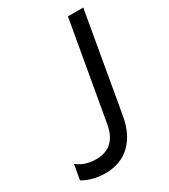

<svg xmlns="http://www.w3.org/2000/svg" viewBox="-175 -785 766 869"><g transform="rotate(-30 207.5 -350.0)"><path d="M-1 -30 13 -108Q31 -93 56 -84.5Q81 -76 111 -76Q164 -76 194 -105Q224 -134 233 -188L323 -700H403L313 -184Q298 -98 247.5 -49Q197 0 115 0Q82 0 52 -8Q22 -16 -1 -30Z"/></g></svg>

Font: Fixel Italic Variable 20240409 Display Thin
Style: Italic
Weight: 100
Italic angle: -10°
Designer: AlfaBravo + MacPaw
Foundry: Kyrylo Tkachov, Marchela Mozhyna, Serhii Makarenko, Maria Weinstein, Zakhar Kryvoshyya
Version: Version 1.211;Glyphs 3.2 (3225)